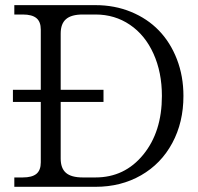

<svg xmlns="http://www.w3.org/2000/svg" viewBox="-20 -720 762 740"><path d="M29.8 -374H137.2V-606Q137.2 -636.2 120.4 -650.1Q103.5 -664.1 67.9 -664.1H35.2V-700.2H348.1Q421.9 -700.2 484.9 -674.3Q547.9 -648.4 592.3 -602.5Q636.7 -556.6 661.9 -491.5Q687 -426.3 687 -350.1Q687 -248.5 644 -168.7Q601.1 -88.9 523.7 -44.4Q446.3 0 348.1 0H35.2V-36.1H67.9Q103.5 -36.1 120.4 -50Q137.2 -64 137.2 -94.2V-327.1H29.8ZM213.9 -108.9Q213.9 -71.3 234.4 -53.7Q254.9 -36.1 298.8 -36.1H348.1Q460.4 -36.1 532.2 -124Q604 -211.9 604 -350.1Q604 -441.4 571.5 -513.2Q539.1 -585 480.7 -624.5Q422.4 -664.1 348.1 -664.1H298.8Q254.9 -664.1 234.4 -646.2Q213.9 -628.4 213.9 -590.8V-374H378.9V-327.1H213.9Z"/></svg>

Font: LT Superior Serif
Style: Regular
Weight: 400
Designer: Daniel Lyons
Foundry: LyonsType
Version: Version 2.120;FEAKit 1.0